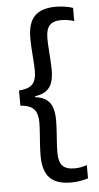

<svg xmlns="http://www.w3.org/2000/svg" viewBox="-56 -711 450 870"><g transform="rotate(-5 169.0 -276.0)"><path d="M309.5 -664.5V-604.5Q298 -608.5 283.5 -611.2Q269 -614 251.5 -614Q214.5 -614 198 -596Q181.5 -578 181.5 -537Q181.5 -519 183.2 -492.5Q185 -466 186.8 -438.8Q188.5 -411.5 188.5 -390.5Q188.5 -360 181 -336.8Q173.5 -313.5 155 -299.5Q136.5 -285.5 103 -280.5V-272L100 -277Q135 -273 154.2 -258.5Q173.5 -244 181 -220.2Q188.5 -196.5 188.5 -165Q188.5 -144 186.8 -116.5Q185 -89 183.2 -62.5Q181.5 -36 181.5 -17Q181.5 24 198 42.2Q214.5 60.5 252.5 60.5Q269.5 60.5 283.8 57.5Q298 54.5 309.5 50.5V111Q293 116 273.5 119.5Q254 123 232 123Q166.5 123 135.5 91.5Q104.5 60 104.5 -9Q104.5 -30.5 106.2 -58.8Q108 -87 110 -114.2Q112 -141.5 112 -161Q112 -186.5 105 -204.2Q98 -222 81 -231.8Q64 -241.5 33 -244V-313Q64 -315 81 -324.5Q98 -334 105 -351.5Q112 -369 112 -394.5Q112 -414 110 -441.2Q108 -468.5 106.2 -496.2Q104.5 -524 104.5 -545Q104.5 -614 135.5 -645.2Q166.5 -676.5 232 -676.5Q254 -676.5 273.5 -673.2Q293 -670 309.5 -664.5Z"/></g></svg>

Font: Anek Latin
Style: Regular
Weight: 400
Designer: Yesha Goshar
Foundry: Ek Type
Version: Version 1.003